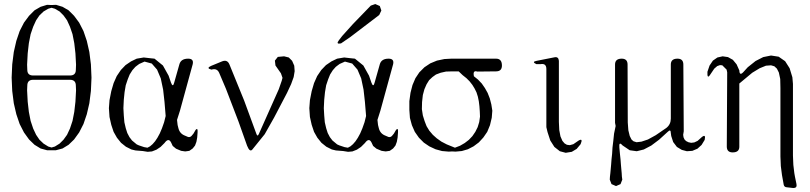

<svg xmlns="http://www.w3.org/2000/svg" viewBox="-20 -779 4040 958"><path d="M292 -745.1 322.3 -727.5 349.6 -700.2 375 -666 396.5 -624 413.1 -575.2 425.8 -519.5 433.6 -458 436.5 -391.6 433.6 -325.2 425.8 -263.7 413.1 -209 396.5 -160.2 375 -118.2 349.6 -83 322.3 -56.6 292 -38.1 258.8 -29.3H237.3H214.8L182.6 -38.1L152.3 -56.6L125 -83L99.6 -118.2L78.1 -160.2L61.5 -209L48.8 -263.7L41 -325.2L38.1 -391.6L41 -458L48.8 -519.5L61.5 -575.2L78.1 -624L99.6 -666L125 -700.2L152.3 -727.5L182.6 -745.1L214.8 -754.9L237.3 -753.9L259.8 -754.9ZM145.5 -380.9Q116.2 -380.9 116.2 -351.6L115.2 -328.1L118.2 -271.5L124 -220.7L132.8 -175.8L145.5 -137.7L160.2 -106.4L176.8 -82L197.3 -62.5L220.7 -47.9L237.3 -43L253.9 -47.9L277.3 -62.5L296.9 -82L314.5 -106.4L329.1 -137.7L341.8 -175.8L350.6 -220.7L356.4 -271.5L359.4 -328.1L358.4 -351.6Q358.4 -380.9 329.1 -380.9ZM220.7 -735.4 197.3 -721.7 176.8 -702.1 160.2 -677.7 145.5 -645.5 132.8 -608.4 124 -563.5 118.2 -512.7 115.2 -456.1 116.2 -430.7Q116.2 -402.3 145.5 -402.3H329.1Q358.4 -402.3 358.4 -430.7L359.4 -456.1L356.4 -512.7L350.6 -563.5L341.8 -608.4L329.1 -645.5L314.5 -677.7L296.9 -702.1L277.3 -721.7L253.9 -735.4L237.3 -740.2Z M956.1 -130.9Q967.8 -144.5 965.8 -117.2L963.9 -92.8L960 -71.3L953.1 -52.7L941.4 -38.1L924.8 -26.4L904.3 -23.4L883.8 -26.4L858.4 -37.1L841.8 -50.8L834 -67.4Q821.3 -93.8 800.8 -65.4L781.2 -45.9L760.7 -32.2L738.3 -23.4L716.8 -21.5L692.4 -25.4L656.2 -28.3L635.7 -33.2L608.4 -46.9L584 -66.4L563.5 -91.8L546.9 -121.1L535.2 -156.2L526.4 -195.3L523.4 -239.3L526.4 -279.3L535.2 -324.2L546.9 -364.3L562.5 -399.4L583 -429.7L606.4 -454.1L633.8 -472.7L662.1 -486.3L697.3 -492.2L731.4 -488.3L751 -486.3L793 -452.1L821.3 -401.4L833 -367.2Q842.8 -339.8 849.6 -368.2L875 -458Q882.8 -486.3 918.9 -486.3Q948.2 -486.3 941.4 -458L877.9 -226.6L863.3 -180.7L866.2 -155.3L870.1 -139.6Q877 -111.3 904.3 -101.6L918 -95.7Q927.7 -92.8 935.5 -100.6L945.3 -112.3ZM701.2 -471.7 674.8 -460 664.1 -452.1 655.3 -445.3 640.6 -428.7 627 -407.2 617.2 -382.8 607.4 -353.5 601.6 -319.3 597.7 -281.2 595.7 -239.3 597.7 -203.1 600.6 -168.9 607.4 -139.6 615.2 -115.2 626 -94.7 638.7 -78.1 662.1 -58.6 672.9 -53.7 699.2 -44.9 715.8 -42 728.5 -48.8 741.2 -59.6 753.9 -74.2 765.6 -91.8 777.3 -113.3 788.1 -138.7 798.8 -168.9 806.6 -200.2 800.8 -270.5 793.9 -332 782.2 -387.7 763.7 -431.6 737.3 -461.9Z M1366.2 -495.1 1397.5 -498 1420.9 -492.2 1437.5 -475.6 1448.2 -451.2 1450.2 -423.8 1445.3 -394.5 1432.6 -359.4 1412.1 -315.4 1347.7 -192.4 1300.8 -109.4 1239.3 -33.2Q1226.6 -17.6 1212.9 -51.8L1169.9 -172.9L1107.4 -335.9L1074.2 -414.1Q1063.5 -440.4 1035.2 -431.6Q1006.8 -438.5 1033.2 -450.2L1087.9 -472.7Q1114.3 -483.4 1125 -457L1198.2 -277.3L1258.8 -112.3Q1264.6 -94.7 1271.5 -110.4L1371.1 -334L1385.7 -376L1389.6 -390.6L1381.8 -413.1L1354.5 -452.1L1351.6 -476.6ZM1251 -63.5Z M1956.1 -130.9Q1967.8 -144.5 1965.8 -117.2L1963.9 -92.8L1960 -71.3L1953.1 -52.7L1941.4 -38.1L1924.8 -26.4L1904.3 -23.4L1883.8 -26.4L1858.4 -37.1L1841.8 -50.8L1834 -67.4Q1821.3 -93.8 1800.8 -65.4L1781.2 -45.9L1760.7 -32.2L1738.3 -23.4L1716.8 -21.5L1692.4 -25.4L1656.2 -28.3L1635.7 -33.2L1608.4 -46.9L1584 -66.4L1563.5 -91.8L1546.9 -121.1L1535.2 -156.2L1526.4 -195.3L1523.4 -239.3L1526.4 -279.3L1535.2 -324.2L1546.9 -364.3L1562.5 -399.4L1583 -429.7L1606.4 -454.1L1633.8 -472.7L1662.1 -486.3L1697.3 -492.2L1731.4 -488.3L1751 -486.3L1793 -452.1L1821.3 -401.4L1833 -367.2Q1842.8 -339.8 1849.6 -368.2L1875 -458Q1882.8 -486.3 1918.9 -486.3Q1948.2 -486.3 1941.4 -458L1877.9 -226.6L1863.3 -180.7L1866.2 -155.3L1870.1 -139.6Q1877 -111.3 1904.3 -101.6L1918 -95.7Q1927.7 -92.8 1935.5 -100.6L1945.3 -112.3ZM1701.2 -471.7 1674.8 -460 1664.1 -452.1 1655.3 -445.3 1640.6 -428.7 1627 -407.2 1617.2 -382.8 1607.4 -353.5 1601.6 -319.3 1597.7 -281.2 1595.7 -239.3 1597.7 -203.1 1600.6 -168.9 1607.4 -139.6 1615.2 -115.2 1626 -94.7 1638.7 -78.1 1662.1 -58.6 1672.9 -53.7 1699.2 -44.9 1715.8 -42 1728.5 -48.8 1741.2 -59.6 1753.9 -74.2 1765.6 -91.8 1777.3 -113.3 1788.1 -138.7 1798.8 -168.9 1806.6 -200.2 1800.8 -270.5 1793.9 -332 1782.2 -387.7 1763.7 -431.6 1737.3 -461.9ZM1872.1 -704.1 1728.5 -594.7 1681.6 -562.5Q1654.3 -556.6 1670.9 -578.1L1687.5 -599.6L1741.2 -659.2L1830.1 -751L1852.5 -758.8L1875 -749L1882.8 -726.6Z M2022.5 -230.5V-274.4L2028.3 -316.4L2038.1 -354.5L2052.7 -388.7L2072.3 -418L2097.7 -443.4L2127 -462.9L2160.2 -476.6L2197.3 -484.4L2232.4 -486.3H2307.6H2333H2358.4H2455.1Q2484.4 -486.3 2484.4 -452.1Q2484.4 -422.9 2455.1 -422.9L2361.3 -421.9Q2337.9 -429.7 2344.7 -398.4L2365.2 -381.8L2383.8 -362.3L2399.4 -339.8L2413.1 -315.4L2423.8 -288.1L2431.6 -257.8L2436.5 -226.6L2433.6 -191.4L2424.8 -154.3L2411.1 -121.1L2391.6 -92.8L2369.1 -68.4L2342.8 -48.8L2314.5 -34.2L2284.2 -25.4L2252.9 -22.5L2236.3 -23.4L2218.8 -22.5L2185.5 -25.4L2153.3 -34.2L2122.1 -48.8L2094.7 -67.4L2070.3 -91.8L2049.8 -121.1L2035.2 -154.3L2025.4 -190.4ZM2237.3 -422.9 2205.1 -421.9 2178.7 -416 2155.3 -407.2 2137.7 -394.5 2121.1 -378.9 2108.4 -358.4 2097.7 -334 2089.8 -304.7 2085.9 -269.5 2085 -234.4 2089.8 -203.1 2098.6 -174.8 2108.4 -149.4 2122.1 -127 2139.6 -106.4 2159.2 -88.9 2182.6 -72.3 2209 -58.6 2250 -42 2275.4 -51.8 2298.8 -65.4 2319.3 -81.1 2336.9 -99.6 2351.6 -121.1 2363.3 -144.5 2371.1 -169.9 2375 -197.3 2374 -221.7 2372.1 -249 2369.1 -273.4 2364.3 -296.9 2357.4 -318.4 2347.7 -337.9 2336.9 -355.5 2323.2 -373 2307.6 -388.7 2288.1 -404.3 2268.6 -422.9Z M2768.6 -475.6V-170.9L2770.5 -129.9L2776.4 -98.6L2786.1 -76.2L2796.9 -63.5L2808.6 -56.6L2823.2 -54.7L2840.8 -59.6L2866.2 -77.1Q2890.6 -91.8 2877 -59.6L2857.4 -36.1L2833 -21.5L2802.7 -16.6L2773.4 -24.4L2746.1 -45.9L2725.6 -78.1L2711.9 -120.1L2706.1 -144.5V-434.6Q2706.1 -463.9 2677.7 -459H2656.2Q2630.9 -470.7 2658.2 -475.6L2747.1 -493.2Q2766.6 -497.1 2768.6 -475.6Z M3025.4 85 3027.3 64.5 3029.3 42 3031.2 16.6 3034.2 -11.7 3036.1 -43 3040 -75.2 3043.9 -112.3 3051.8 -150.4 3048.8 -166V-457Q3048.8 -486.3 3082 -486.3Q3111.3 -486.3 3111.3 -457L3112.3 -168L3115.2 -128.9L3122.1 -100.6L3130.9 -83L3140.6 -74.2L3156.2 -69.3L3180.7 -72.3L3212.9 -83L3252 -104.5L3304.7 -140.6Q3327.1 -158.2 3327.1 -187.5V-457Q3327.1 -486.3 3360.4 -486.3Q3389.6 -486.3 3389.6 -457L3391.6 -124L3388.7 -106.4L3390.6 -93.8L3395.5 -83L3403.3 -75.2L3415 -69.3L3428.7 -66.4L3444.3 -68.4L3460.9 -76.2L3481.4 -94.7Q3502.9 -112.3 3496.1 -81.1L3480.5 -55.7L3460 -37.1L3434.6 -26.4L3407.2 -24.4L3381.8 -31.2L3357.4 -45.9L3338.9 -70.3L3329.1 -100.6L3327.1 -115.2Q3327.1 -136.7 3311.5 -121.1L3268.6 -82L3229.5 -52.7L3192.4 -33.2L3157.2 -24.4L3122.1 -29.3L3085.9 -53.7Q3067.4 -75.2 3070.3 -43L3073.2 -11.7L3076.2 16.6L3078.1 42L3080.1 64.5L3082 85L3083 102.5L3085 117.2L3076.2 139.6L3053.7 149.4L3031.2 139.6L3022.5 117.2L3023.4 102.5Z M3865.2 -496.1 3897.5 -473.6 3919.9 -438.5 3933.6 -393.6 3936.5 -360.4V-2.9L3937.5 21.5L3938.5 43.9L3943.4 85L3946.3 101.6L3954.1 139.6Q3958 159.2 3938.5 159.2L3904.3 155.3Q3893.6 154.3 3890.6 143.6L3881.8 94.7L3876 49.8L3875 24.4L3874 2V-339.8L3873 -384.8L3866.2 -417L3856.4 -436.5L3843.8 -448.2L3827.1 -453.1L3801.8 -451.2L3770.5 -438.5L3733.4 -416L3668.9 -362.3V-46.9Q3668.9 -18.6 3635.7 -18.6Q3606.4 -18.6 3606.4 -47.9L3608.4 -418L3605.5 -431.6L3584 -453.1L3572.3 -454.1L3558.6 -449.2L3543.9 -436.5L3523.4 -406.2Q3507.8 -381.8 3509.8 -420.9L3520.5 -452.1L3537.1 -476.6L3559.6 -492.2L3585.9 -498L3612.3 -494.1L3636.7 -480.5L3655.3 -458L3668.9 -427.7Q3669.9 -398.4 3689.5 -419.9L3710.9 -443.4L3750 -474.6L3788.1 -494.1L3827.1 -502Z"/></svg>

Font: B2 Hana
Style: Regular
Weight: 500
Version: 2020-08-05; (max)